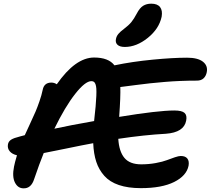

<svg xmlns="http://www.w3.org/2000/svg" viewBox="-20 -1027 1158 1055"><path d="M666 -769Q638.2 -769 625.5 -781Q612.8 -793 617.2 -813Q620.1 -828.1 630.1 -840.3Q640.1 -852.5 661.1 -868.2Q687 -887.7 701.7 -905.5Q716.3 -923.3 731.9 -953.1Q747.6 -983.4 766.4 -995.1Q785.2 -1006.8 811 -1006.8Q845.2 -1006.8 859.6 -988Q874 -969.2 868.2 -935.1Q854 -868.7 792 -818.8Q730 -769 666 -769ZM108.9 7.8Q78.1 7.8 62 -24.2Q45.9 -56.2 57.1 -111.8Q60.5 -130.9 73.2 -173.8Q46.9 -179.7 33.2 -196Q19.5 -212.4 23.9 -234.9Q26.9 -250 40.8 -259.3Q54.7 -268.6 91.8 -277.8Q95.7 -278.8 104 -281Q112.3 -283.2 116.2 -284.2Q122.6 -298.3 144.5 -345.7Q166.5 -393.1 175.5 -414.1Q184.6 -435.1 196.8 -470.2Q209 -505.4 214.8 -534.2Q222.7 -573.2 262.2 -573.2Q278.3 -573.2 292 -564Q394.5 -710.9 497.1 -710.9Q576.2 -710.9 608.9 -668Q707 -688.5 818.8 -699.2Q930.7 -710 1007.8 -710Q1066.9 -710 1095 -688Q1123 -666 1116.2 -630.9Q1112.3 -609.9 1098.9 -596.9Q1085.4 -584 1062 -584Q971.7 -584 886 -576.9Q800.3 -569.8 728.8 -560.1Q657.2 -550.3 641.1 -548.8Q643.1 -498.5 634.8 -384.8Q849.1 -419.9 938 -419.9Q979.5 -419.9 994.1 -406.5Q1008.8 -393.1 1002.9 -363.8Q990.7 -299.3 891.1 -292Q773.4 -285.6 629.9 -264.2Q634.3 -194.3 663.8 -159.2Q693.4 -124 755.9 -124Q797.4 -124 835.9 -131.1Q874.5 -138.2 897 -147Q919.4 -155.8 940.7 -162.8Q961.9 -169.9 973.1 -169.9Q998.5 -169.9 1009.5 -155.8Q1020.5 -141.6 1016.1 -116.2Q1004.9 -61 937 -27.1Q869.1 6.8 753.9 6.8Q683.6 6.8 633.3 -10.3Q583 -27.3 553.2 -60.8Q523.4 -94.2 509 -137.9Q494.6 -181.6 492.2 -240.2Q436 -230 345.7 -211.2Q255.4 -192.4 220.2 -186Q196.3 -127 168 -43.9Q151.4 9.3 108.9 7.8ZM481.9 -581.1Q448.2 -581.1 393.1 -511Q337.9 -440.9 278.8 -319.8Q361.3 -337.9 497.1 -361.8Q502.4 -409.7 505.4 -441.9Q508.3 -474.1 509.3 -499.8Q510.3 -525.4 509.3 -540.3Q508.3 -555.2 504.6 -564.7Q501 -574.2 495.6 -577.6Q490.2 -581.1 481.9 -581.1Z"/></svg>

Font: Shantell Sans Normal
Style: Italic
Weight: 600
Italic angle: -11.31°
Designer: Stephen Nixon, Anya Danilova, Shantell Martin
Foundry: Arrow Type
Version: Version 1.006;[559af2be0]